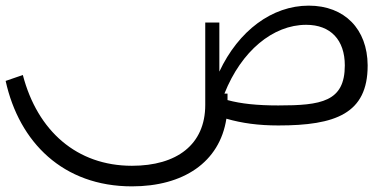

<svg xmlns="http://www.w3.org/2000/svg" viewBox="-20 -440 1383 681"><path d="M1284 -209C1283 -336 1203 -420 1075 -420C945 -420 826 -331 758 -186V-360H708V-68C708 73 607 148 448 148C253 148 113 25 61 -174L0 -153C48 65 204 221 448 221C630 221 759 136 783 -19C838 -3 897 5 967 5C1170 5 1284 -37 1284 -207ZM967 -66C892 -66 835 -72 787 -85V-108H776C836 -259 948 -352 1066 -352C1153 -352 1203 -298 1203 -208C1203 -79 1119 -66 967 -66Z"/></svg>

Font: Juman Normal
Style: Regular
Weight: 300
Designer: Bandar Raffah (Arabic) Julieta Ulanovsky (Latin)
Foundry: Caramella
Version: Version 5.022;PS 005.022;hotconv 1.0.88;makeotf.lib2.5.64775